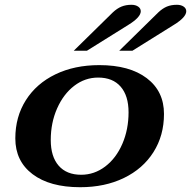

<svg xmlns="http://www.w3.org/2000/svg" viewBox="-20 -772 798 802"><path d="M44 -194Q44 -284 88 -353.5Q132 -423 211.5 -461.5Q291 -500 395 -500Q521 -500 593 -445.5Q665 -391 665 -296Q665 -206 621 -136.5Q577 -67 497.5 -28.5Q418 10 315 10Q188 10 116 -44.5Q44 -99 44 -194ZM517 -303Q517 -372 484 -410Q451 -448 390 -448Q335 -448 290 -413.5Q245 -379 218.5 -319Q192 -259 192 -187Q192 -118 225 -80Q258 -42 319 -42Q374 -42 419.5 -76.5Q465 -111 491 -171Q517 -231 517 -303ZM451 -720Q469 -737 487.5 -744.5Q506 -752 529 -752Q546 -752 557 -744.5Q568 -737 568 -725Q568 -700 516 -668L343 -560H288ZM641 -720Q659 -737 677 -744.5Q695 -752 719 -752Q736 -752 747 -744.5Q758 -737 758 -725Q758 -700 706 -668L533 -560H478Z"/></svg>

Font: Fahkwang
Style: Bold Italic
Weight: 700
Italic angle: -10°
Designer: Suppakit Chalermlarp | Katatrad Co.,Ltd.
Foundry: Cadson Demak Co.,Ltd.
Version: Version 1.000; ttfautohint (v1.6)